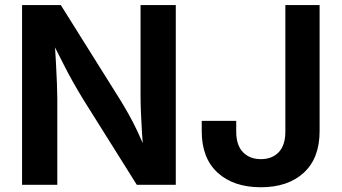

<svg xmlns="http://www.w3.org/2000/svg" viewBox="-20 -748 1383 777"><path d="M69.3 0V-727.5H226.1L466.8 -343.3Q483.4 -316.4 501.5 -284.2Q519.5 -252 538.3 -212.2Q557.1 -172.4 575.7 -123.5H561Q557.6 -164.1 554.7 -208.7Q551.8 -253.4 550.3 -293.7Q548.8 -334 548.8 -362.3V-727.5H691.4V0H533.7L315.9 -347.2Q293.9 -383.3 274.4 -418Q254.9 -452.6 233.4 -495.4Q211.9 -538.1 181.6 -597.7H200.2Q203.6 -544.9 206.3 -496.8Q209 -448.7 210.4 -410.4Q211.9 -372.1 211.9 -347.7V0ZM1035.6 9.8Q925.3 9.8 860.8 -49.1Q796.4 -107.9 796.4 -216.8V-258.8H936V-214.8Q936 -160.6 963.1 -132.3Q990.2 -104 1035.6 -104Q1081.5 -104 1108.2 -132.3Q1134.8 -160.6 1134.8 -215.3V-727.5H1273.4V-217.3Q1273.4 -107.9 1209.5 -49.1Q1145.5 9.8 1035.6 9.8Z"/></svg>

Font: Inter Cardless
Style: Bold
Weight: 700
Designer: Rasmus Andersson
Foundry: rsms
Version: Version 4.001;git-9221beed3